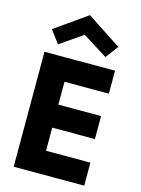

<svg xmlns="http://www.w3.org/2000/svg" viewBox="-162 -1241 978 1331"><g transform="rotate(15 326.5 -576.0)"><path d="M82.3 -990 150.3 -899 312.1 -1011 490.7 -899 558.7 -990 312.1 -1152ZM579.7 -825H73.3V0H579.7V-165H261.3V-331H567.7V-496H261.3V-660H579.7Z"/></g></svg>

Font: Hussar
Style: BdSuprExt
Weight: 700
Foundry: Cannot Into Space Fonts
Version: Version 2.00